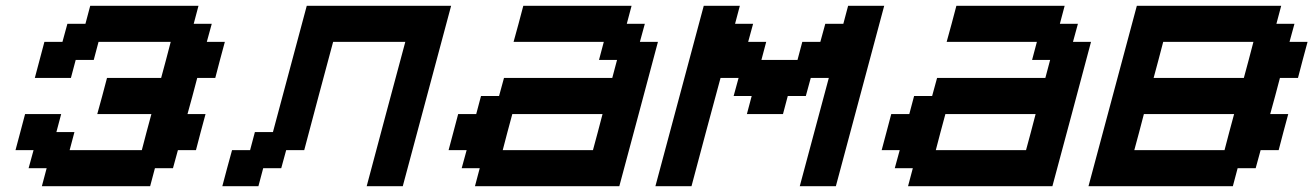

<svg xmlns="http://www.w3.org/2000/svg" viewBox="-20 -645 4549 665"><path d="M125 0H500L516.6 -62.5H579.1L596.2 -125H658.7Q664.1 -145.5 675 -187.3Q686 -229 691.9 -250H629.4Q635.3 -270.5 646.5 -312.3Q657.7 -354 663.1 -375H725.6Q731 -395.5 741.9 -437.3Q752.9 -479 758.8 -500H696.3L713.4 -562.5H650.9L667.5 -625H292.5L275.9 -562.5H213.4L196.3 -500H133.8Q128.4 -479 117.2 -437.5Q106 -396 100.6 -375H225.6L242.2 -437.5H304.7L321.3 -500H571.3Q565.9 -479 554.9 -437.3Q543.9 -395.5 538.1 -375H350.6Q345.2 -354 334 -312.3Q322.8 -270.5 316.9 -250H504.4Q498.5 -229 487.5 -187.3Q476.6 -145.5 471.2 -125H221.2L237.8 -187.5H175.3L191.9 -250H66.9Q61.5 -229 50.3 -187.3Q39.1 -145.5 33.7 -125H96.2L79.1 -62.5H141.6Z M1250 0H1375Q1402.8 -104 1458.7 -312.3Q1514.6 -520.5 1542.5 -625H1042.5L925.3 -187.5H862.8L846.2 -125H783.7Q777.8 -104 766.6 -62.5Q755.4 -21 750 0H875L891.6 -62.5H954.1L971.2 -125H1033.7Q1050.3 -187.5 1083.5 -312.5Q1116.7 -437.5 1133.8 -500H1383.8Q1361.3 -417 1316.7 -250Q1272 -83 1250 0Z M1625 0H2125Q2147.5 -83 2192.1 -250Q2236.8 -417 2258.8 -500H2196.3L2213.4 -562.5H2150.9L2167.5 -625H1792.5Q1787.1 -604 1775.9 -562.3Q1764.6 -520.5 1758.8 -500H2071.3L2054.7 -437.5H2117.2L2100.6 -375H1725.6L1708.5 -312.5H1646L1629.4 -250H1566.9Q1561.5 -229 1550.3 -187.3Q1539.1 -145.5 1533.7 -125H1596.2L1579.1 -62.5H1641.6ZM2033.7 -125H1721.2Q1726.6 -145.5 1737.5 -187.3Q1748.5 -229 1754.4 -250H2066.9Q2061.5 -229 2050.5 -187.3Q2039.6 -145.5 2033.7 -125Z M2750 0H2875Q2902.8 -104 2958.7 -312.3Q3014.6 -520.5 3042.5 -625H2917.5L2900.9 -562.5H2838.4L2821.3 -500H2758.8L2742.2 -437.5H2617.2L2633.8 -500H2571.3L2588.4 -562.5H2525.9L2542.5 -625H2417.5Q2389.6 -520.5 2333.7 -312.3Q2277.8 -104 2250 0H2375Q2391.6 -62.5 2425 -187.5Q2458.5 -312.5 2475.6 -375H2538.1L2521 -312.5H2583.5L2566.9 -250H2691.9L2708.5 -312.5H2771L2788.1 -375H2850.6Q2834 -312.5 2800.3 -187.5Q2766.6 -62.5 2750 0Z M3125 0H3625Q3647.5 -83 3692.1 -250Q3736.8 -417 3758.8 -500H3696.3L3713.4 -562.5H3650.9L3667.5 -625H3292.5Q3287.1 -604 3275.9 -562.3Q3264.6 -520.5 3258.8 -500H3571.3L3554.7 -437.5H3617.2L3600.6 -375H3225.6L3208.5 -312.5H3146L3129.4 -250H3066.9Q3061.5 -229 3050.3 -187.3Q3039.1 -145.5 3033.7 -125H3096.2L3079.1 -62.5H3141.6ZM3533.7 -125H3221.2Q3226.6 -145.5 3237.5 -187.3Q3248.5 -229 3254.4 -250H3566.9Q3561.5 -229 3550.5 -187.3Q3539.6 -145.5 3533.7 -125Z M3750 0H4250L4266.6 -62.5H4329.1L4346.2 -125H4408.7Q4414.1 -145.5 4425 -187.3Q4436 -229 4441.9 -250H4379.4Q4385.3 -270.5 4396.5 -312.3Q4407.7 -354 4413.1 -375H4475.6Q4481 -395.5 4491.9 -437.3Q4502.9 -479 4508.8 -500H4446.3L4463.4 -562.5H4400.9L4417.5 -625H3917.5Q3889.6 -520.5 3833.7 -312.3Q3777.8 -104 3750 0ZM4221.2 -125H3908.7Q3914.6 -145.5 3925.5 -187.3Q3936.5 -229 3941.9 -250H4254.4Q4248.5 -229 4237.5 -187.3Q4226.6 -145.5 4221.2 -125ZM4288.1 -375H3975.6Q3981.4 -396 3992.4 -437.5Q4003.4 -479 4008.8 -500H4321.3Q4315.9 -479 4304.9 -437.3Q4293.9 -395.5 4288.1 -375Z"/></svg>

Font: Faithful 32x
Style: Oblique
Weight: 400
Foundry: Faithful Resource Pack
Version: Version 1.0; January 27, 2023